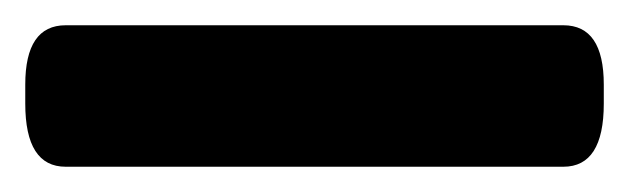

<svg xmlns="http://www.w3.org/2000/svg" viewBox="-35 6 498 152"><path d="M17 138Q-15 138 -15 88V73Q-15 26 17 26H411Q443 26 443 73V88Q443 138 411 138Z"/></svg>

Font: Asap Condensed ExtraBold
Style: Regular
Weight: 800
Width: 3
Designer: Pablo Cosgaya
Foundry: Omnibus-Type
Version: Version 3.001; ttfautohint (v1.8.4.7-5d5b)